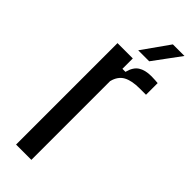

<svg xmlns="http://www.w3.org/2000/svg" viewBox="-254 -782 803 803"><g transform="rotate(45 148.0 -380.0)"><path d="M54.5 0V-600H145V-538.5H163Q172 -574 194 -588.2Q216 -602.5 253 -602.5Q262.5 -602.5 272.5 -601.8Q282.5 -601 291.5 -600.5V-531.5H254Q207.5 -531.5 181 -517Q154.5 -502.5 145 -466V0ZM137 -640 222 -760H290.5L202 -640Z"/></g></svg>

Font: Big Shoulders Text Thin Medium
Style: Regular
Weight: 500
Version: Version 2.002